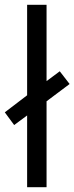

<svg xmlns="http://www.w3.org/2000/svg" viewBox="-40 -780 310 800"><path d="M73 0H154V-358L250 -430L209 -483L154 -442V-760H73V-383L-20 -312L19 -259L73 -299Z"/></svg>

Font: Noto Sans Telugu ExtraCondensed
Style: Regular
Weight: 400
Width: 2
Designer: Jelle Bosma - Monotype Design Team
Foundry: Monotype Imaging Inc.
Version: Version 2.005